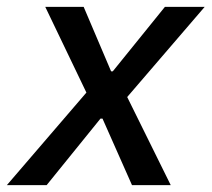

<svg xmlns="http://www.w3.org/2000/svg" viewBox="-58 -540 617 560"><path d="M78 0H-38L194 -270L74 -520H186L266 -332H271L423 -520H539L313 -257L440 0H327L241 -194H235Z"/></svg>

Font: IBM Plex Sans Medium
Style: Italic
Weight: 500
Italic angle: -11.31°
Designer: Mike Abbink, Paul van der Laan, Pieter van Rosmalen
Foundry: Bold Monday
Version: Version 3.201